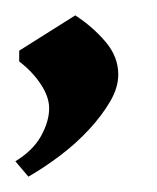

<svg xmlns="http://www.w3.org/2000/svg" viewBox="-23 -155 204 250"><path d="M2 -89 75 -135Q98 -120 114.5 -100.5Q131 -81 131 -58Q131 -41 120.5 -23Q110 -5 93.5 13Q77 31 56 47Q35 63 14 75L-3 55Q20 41 30.5 22Q41 3 41 -14Q41 -29 30 -45.5Q19 -62 2 -75Z"/></svg>

Font: Jaini Purva
Style: Regular
Weight: 400
Designer: Girish Dalvi, Maithili Shingre
Foundry: Ek Type
Version: Version 1.001;PS 1.000;hotconv 16.6.51;makeotf.lib2.5.65220